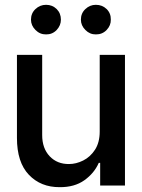

<svg xmlns="http://www.w3.org/2000/svg" viewBox="-20 -775 593 802"><path d="M396.5 -225.6V-545.9H502V0H398.4V-94.7H392.6Q373.5 -51.3 332.3 -22Q291 7.3 229.5 6.8Q150.4 7.3 100.6 -44.9Q50.8 -97.2 50.8 -198.7V-545.9H156.2V-210.9Q156.2 -155.3 187.5 -122.3Q218.8 -89.4 268.1 -89.8Q297.9 -89.8 327.4 -104.5Q356.9 -119.1 376.7 -149.4Q396.5 -179.7 396.5 -225.6ZM172.4 -631.3Q147 -630.9 128.2 -649.7Q109.4 -668.5 109.4 -692.9Q109.4 -719.7 128.2 -737.3Q147 -754.9 172.4 -754.9Q198.7 -754.9 216.6 -737.3Q234.4 -719.7 234.4 -692.9Q234.4 -668.5 216.6 -649.7Q198.7 -630.9 172.4 -631.3ZM380.4 -631.3Q355.5 -630.9 336.7 -649.7Q317.9 -668.5 317.9 -692.9Q317.9 -719.7 336.7 -737.3Q355.5 -754.9 380.4 -754.9Q407.2 -754.9 425.3 -737.3Q443.4 -719.7 442.9 -692.9Q443.4 -668.5 425.3 -649.7Q407.2 -630.9 380.4 -631.3Z"/></svg>

Font: Inter Tight Medium
Style: Regular
Weight: 500
Designer: Rasmus Andersson
Foundry: rsms
Version: Version 3.004; ttfautohint (v1.8.4.7-5d5b)